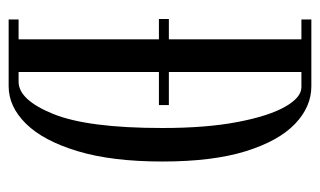

<svg xmlns="http://www.w3.org/2000/svg" viewBox="-168 -572 740 444"><g transform="rotate(90 202.0 -350.0)"><path d="M25 0V-23H71V-347.5H24V-370.5H71V-677H25V-700H179.5Q227 -700 266.5 -662.2Q306 -624.5 329.8 -548Q353.5 -471.5 353.5 -355.5Q353.5 -238.5 329.5 -159.2Q305.5 -80 266 -40Q226.5 0 179.5 0ZM146.5 -23H169Q211 -23 243.5 -103Q276 -183 276 -355.5Q276 -457 262.2 -529Q248.5 -601 227 -639Q205.5 -677 181.5 -677H146.5V-370.5H223V-347.5H146.5Z"/></g></svg>

Font: Imbue 50pt
Style: Regular
Weight: 400
Designer: Tyler Finck
Foundry: Etcetera Type Company
Version: Version 1.102; ttfautohint (v1.8.3)